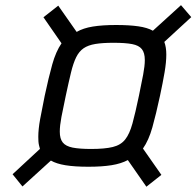

<svg xmlns="http://www.w3.org/2000/svg" viewBox="-20 -716 762 745"><path d="M67.1 7.5 28.8 -39.9 135 -138.3Q133 -145.3 131.3 -152.5Q129.6 -159.7 129.1 -167.9Q128.6 -176.2 128.6 -185.1Q128.6 -214.6 135.8 -254.1Q143 -293.6 153.5 -344.5Q168.9 -416.5 182.8 -466.2Q196.7 -515.9 218.7 -547.9L148.6 -649L206 -694.1L277.4 -592.2Q303.4 -607.1 340.3 -613Q377.2 -619 430.6 -619Q481.7 -619 516.7 -613.9Q551.7 -608.9 573.2 -596.8L682.3 -696L722.1 -649.6L617.6 -553.4Q621.4 -543 623.4 -530.7Q625.3 -518.4 625.3 -504.1Q625.3 -474.5 618.6 -435.3Q611.9 -396 600.9 -344.5Q585.4 -272.6 571.3 -222.2Q557.2 -171.7 534.7 -139.7L606.2 -37.5L548 8.5L476 -94.9Q450 -81 412.9 -75Q375.8 -69 323.3 -69Q269.9 -69 234.2 -74.8Q198.6 -80.6 177.5 -93ZM333.3 -138Q386.7 -138 417.5 -145.6Q448.4 -153.1 465.5 -174.5Q482.7 -195.9 494 -237.1Q505.3 -278.3 519.1 -344.5Q529.1 -392.7 535.5 -426.5Q541.9 -460.3 541.9 -483Q541.9 -511 530.4 -525.4Q518.9 -539.9 492.7 -544.9Q466.5 -550 420.6 -550Q378 -550 350.1 -545.4Q322.2 -540.8 304.5 -528.8Q286.9 -516.7 275.6 -493.9Q264.3 -471 255.5 -434.5Q246.6 -397.9 235.2 -344.5Q224.8 -296.5 218.4 -262.4Q212 -228.3 212 -205.1Q212 -177.6 223.5 -163.2Q235 -148.7 261.7 -143.3Q288.4 -138 333.3 -138Z"/></svg>

Font: Saira Thin
Style: Italic
Weight: 100
Italic angle: -12°
Designer: Hector Gatti with collaboration of the Omnibus-Type team
Foundry: Omnibus-Type
Version: Version 1.101